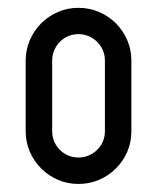

<svg xmlns="http://www.w3.org/2000/svg" viewBox="-20 -458 391 478"><path d="M175.3 -438.5Q202.6 -438.5 226.6 -428.2Q250.5 -418 268.6 -399.9Q286.6 -381.8 296.9 -357.9Q307.1 -334 307.1 -307.1V-131.3Q307.1 -104 296.9 -80.3Q286.6 -56.6 268.6 -38.6Q250.5 -20.5 226.6 -10.3Q202.6 0 175.3 0Q147.9 0 124.3 -10.3Q100.6 -20.5 82.5 -38.6Q64.5 -56.6 54.2 -80.3Q43.9 -104 43.9 -131.3V-307.1Q43.9 -334 54.2 -357.9Q64.5 -381.8 82.5 -399.9Q100.6 -418 124.3 -428.2Q147.9 -438.5 175.3 -438.5ZM109.9 -131.3Q109.9 -117.7 115 -105.7Q120.1 -93.8 128.9 -85Q137.7 -76.2 149.7 -71Q161.6 -65.9 175.3 -65.9Q189 -65.9 200.9 -71Q212.9 -76.2 221.9 -85Q231 -93.8 236.1 -105.7Q241.2 -117.7 241.2 -131.3V-307.1Q241.2 -320.8 236.1 -332.8Q231 -344.7 221.9 -353.8Q212.9 -362.8 200.9 -367.9Q189 -373 175.3 -373Q161.6 -373 149.7 -367.9Q137.7 -362.8 128.9 -353.8Q120.1 -344.7 115 -332.8Q109.9 -320.8 109.9 -307.1Z"/></svg>

Font: Aeronef
Style: Regular
Weight: 400
Designer: Peter Wiegel - CAT-Fonts Germany
Foundry: CAT-Fonts, Peter Wiegel
Version: Version 0.002